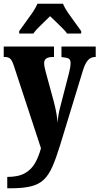

<svg xmlns="http://www.w3.org/2000/svg" viewBox="-23 -786 534 1031"><path d="M16 164Q75 164 110 144.5Q145 125 165 90Q185 55 197 10L51 -434Q41 -464 30.5 -472Q20 -480 2 -480H-3V-536H267V-480H263Q236 -480 225 -471.5Q214 -463 214 -447Q214 -437 216.5 -424.5Q219 -412 223 -398L266 -240Q275 -206 280 -176.5Q285 -147 286 -127Q290 -173 299 -206L347 -392Q350 -402 353 -419Q356 -436 356 -447Q356 -466 345.5 -471.5Q335 -477 311 -479L307 -480V-536H491V-480H488Q466 -480 450.5 -464Q435 -448 423 -410L299 -4Q278 64 258.5 108.5Q239 153 212.5 178.5Q186 204 143.5 214.5Q101 225 35 225H16ZM80 -619Q93 -638 112.5 -664Q132 -690 150.5 -717Q169 -744 178 -766H315Q324 -744 342.5 -717Q361 -690 380.5 -664Q400 -638 413 -619V-606H337Q332 -615 314.5 -632.5Q297 -650 278 -668.5Q259 -687 246 -699Q233 -686 215 -669Q197 -652 181 -635.5Q165 -619 156 -606H80Z"/></svg>

Font: Noto Serif Sinhala ExtraCondensed Black
Style: Regular
Weight: 900
Width: 2
Designer: Jelle Bosma - Monotype Design Team
Foundry: Monotype Imaging Inc.
Version: Version 2.007; ttfautohint (v1.8.4.7-5d5b)